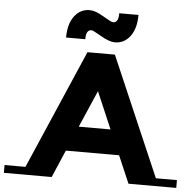

<svg xmlns="http://www.w3.org/2000/svg" viewBox="-162 -991 1070 1053"><g transform="rotate(5 372.5 -465.0)"><path d="M847 -43V0H584L519 -151H226L161 0H-102V-43H13L297 -699H448L731 -43ZM309 -821Q278 -821 279 -769H173Q173 -844 205.5 -887Q238 -930 289 -930Q321 -930 366.5 -902.5Q412 -875 422 -875Q453 -875 452 -927H558Q558 -852 525.5 -809Q493 -766 442 -766Q411 -766 364 -793.5Q317 -821 309 -821ZM373 -491 285 -288H460Z"/></g></svg>

Font: Montserrat Subrayada
Style: Bold
Weight: 700
Version: Version 2.001